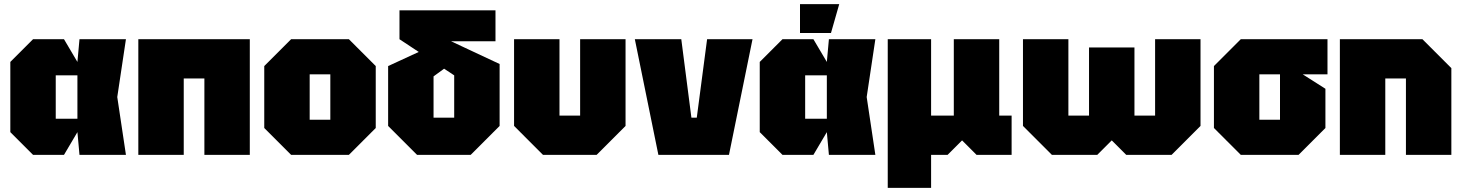

<svg xmlns="http://www.w3.org/2000/svg" viewBox="-20 -750 7090 930"><path d="M140 0 30 -110V-450L140 -560H290L355 -450L365 -560H590L548 -280L590 0H365L355 -110L290 0ZM250 -175H355V-385H250Z M650 0V-560H1190V0H970V-370H870V0Z M1260 -130V-430L1390 -560H1670L1800 -430V-130L1670 0H1390ZM1480 -170H1580V-390H1480Z M2000 0 1860 -140V-430L2066 -525L2158 -437L2080 -380V-180H2180V-385L1915 -560V-700H2380V-550H2165L2400 -440V-140L2260 0Z M3010 -560V-140L2870 0H2610L2470 -140V-560H2690V-190H2790V-560Z M3169 0 3055 -560H3280L3329 -180H3355L3405 -560H3625L3511 0Z M3770 0 3660 -110V-450L3770 -560H3920L3985 -450L3995 -560H4220L4178 -280L4220 0H3995L3985 -110L3920 0ZM3880 -175H3985V-385H3880ZM3855 -590V-730H4045L4005 -590Z M4280 160V-560H4490V-190H4600V-560H4820V-190H4880V0H4710L4640 -70L4570 0H4490V160Z M5475 -520V-190H5575V-560H5795V-140L5655 0H5435L5365 -70L5295 0H5075L4935 -140V-560H5155V-190H5255V-520Z M5860 -130V-430L5990 -560H6410V-390H6290L6400 -320V-130L6270 0H5990ZM6080 -170H6180V-390H6080Z M6470 0V-560H6870L7010 -420V0H6790V-370H6690V0Z"/></svg>

Font: Tektur Black
Style: Regular
Weight: 900
Designer: Adam Jagosz
Foundry: Adam Jagosz
Version: Version 1.005;gftools[0.9.30]